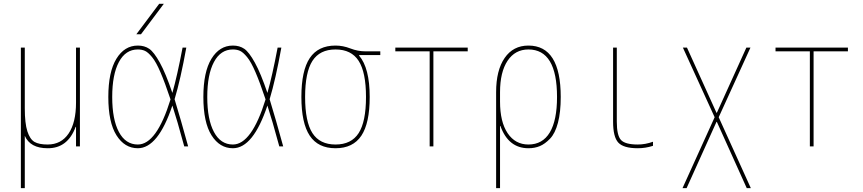

<svg xmlns="http://www.w3.org/2000/svg" viewBox="-20 -770 4540 1010"><path d="M379.9 -519.5H400.4V0H379.9V-102.5H377.9Q335.9 10.7 230.5 9.8Q138.7 9.8 110.4 -55.7V219.7H89.8V-519.5H110.4V-200.2Q110.4 -121.1 124 -79.1Q137.7 -37.1 161.6 -23.4Q185.5 -9.8 230.5 -9.8Q301.8 -9.8 340.8 -67.4Q379.9 -125 379.9 -230.5Z M721.7 -589.8H697.3L817.4 -750H841.8ZM969.7 0H949.2Q911.1 -140.6 886.7 -214.8Q811.5 9.8 705.1 9.8Q635.7 9.8 592.8 -58.1Q549.8 -126 549.8 -259.8Q549.8 -391.6 592.3 -460.9Q634.8 -530.3 705.1 -530.3Q740.2 -530.3 765.1 -513.2Q790 -496.1 820.8 -440.4Q851.6 -384.8 886.7 -281.2Q912.1 -370.1 940.4 -519.5H960Q929.7 -351.6 898.4 -248Q930.7 -142.6 969.7 0ZM877 -247.1Q847.7 -335 824.2 -389.6Q800.8 -444.3 779.8 -469.7Q758.8 -495.1 742.7 -502.4Q726.6 -509.8 705.1 -509.8Q640.6 -509.8 605.5 -443.8Q570.3 -377.9 570.3 -259.8Q570.3 -141.6 605.5 -75.7Q640.6 -9.8 705.1 -9.8Q803.7 -9.8 877 -247.1Z M1469.7 0H1449.2Q1411.1 -140.6 1386.7 -214.8Q1311.5 9.8 1205.1 9.8Q1135.7 9.8 1092.8 -58.1Q1049.8 -126 1049.8 -259.8Q1049.8 -391.6 1092.3 -460.9Q1134.8 -530.3 1205.1 -530.3Q1240.2 -530.3 1265.1 -513.2Q1290 -496.1 1320.8 -440.4Q1351.6 -384.8 1386.7 -281.2Q1412.1 -370.1 1440.4 -519.5H1460Q1429.7 -351.6 1398.4 -248Q1430.7 -142.6 1469.7 0ZM1377 -247.1Q1347.7 -335 1324.2 -389.6Q1300.8 -444.3 1279.8 -469.7Q1258.8 -495.1 1242.7 -502.4Q1226.6 -509.8 1205.1 -509.8Q1140.6 -509.8 1105.5 -443.8Q1070.3 -377.9 1070.3 -259.8Q1070.3 -141.6 1105.5 -75.7Q1140.6 -9.8 1205.1 -9.8Q1303.7 -9.8 1377 -247.1Z M1869.1 -477.5Q1924.8 -412.1 1924.8 -259.8Q1924.8 -122.1 1880.9 -56.2Q1836.9 9.8 1745.1 9.8Q1653.3 9.8 1609.4 -56.2Q1565.4 -122.1 1565.4 -260.3Q1565.4 -398.4 1609.4 -464.4Q1653.3 -530.3 1745.1 -530.3Q1784.2 -530.3 1823.2 -515.1Q1862.3 -500 1900.4 -500H1980.5V-480.5H1869.1ZM1623.5 -69.8Q1662.1 -9.8 1745.1 -9.8Q1828.1 -9.8 1866.7 -69.8Q1905.3 -129.9 1905.3 -259.8Q1905.3 -389.6 1866.7 -449.7Q1828.1 -509.8 1745.1 -509.8Q1662.1 -509.8 1623.5 -449.7Q1585 -389.6 1585 -259.8Q1585 -129.9 1623.5 -69.8Z M2259.8 -500V0H2240.2V-500H2059.6V-519.5H2440.4V-500Z M2589.8 -285.2Q2589.8 -400.4 2634.8 -465.3Q2679.7 -530.3 2759.8 -530.3Q2929.7 -530.3 2929.7 -259.8Q2929.7 -179.7 2915 -124Q2900.4 -68.4 2873.5 -40.5Q2846.7 -12.7 2819.8 -1.5Q2793 9.8 2759.8 9.8Q2654.3 9.8 2612.3 -107.4H2610.4V219.7H2589.8ZM2910.2 -259.8Q2910.2 -509.8 2759.8 -509.8Q2689.5 -509.8 2649.9 -450.2Q2610.4 -390.6 2610.4 -285.2V-235.4Q2610.4 -128.9 2650.4 -69.3Q2690.4 -9.8 2759.8 -9.8Q2834 -9.8 2872.1 -73.2Q2910.2 -136.7 2910.2 -259.8Z M3224.6 -519.5V-129.9Q3224.6 -57.6 3246.6 -33.7Q3268.6 -9.8 3335 -9.8Q3375 -9.8 3415 -24.4V-2.9Q3376 9.8 3335 9.8Q3259.8 9.8 3232.4 -20Q3205.1 -49.8 3205.1 -129.9V-519.5Z M3749 -128.9 3591.8 219.7H3570.3L3739.3 -153.3L3572.3 -519.5H3593.8L3749 -176.8H3751L3906.2 -519.5H3927.7L3760.7 -153.3L3929.7 219.7H3908.2L3751 -128.9Z M4259.8 -500V0H4240.2V-500H4059.6V-519.5H4440.4V-500Z"/></svg>

Font: Mgen+ 1m thin
Style: Regular
Weight: 100
Designer: [Source Han Sans]
Ryoko NISHIZUKA  (kana & ideographs); Paul D. Hunt (Latin, Greek & Cyrillic); Wenlong ZHANG  (bopomofo
Version: Version 1.059.20150602